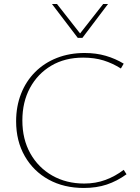

<svg xmlns="http://www.w3.org/2000/svg" viewBox="-20 -927 694 953"><path d="M396 6Q297 6 221.5 -35.5Q146 -77 103 -152Q60 -227 60 -325Q60 -399 84.5 -461.5Q109 -524 154.5 -569.5Q200 -615 262.5 -639.5Q325 -664 400 -664Q457 -664 505 -650Q553 -636 594 -611L580 -587Q539 -613 494 -627Q449 -641 393 -641Q302 -641 234.5 -601Q167 -561 129 -491Q91 -421 91 -329Q91 -236 130.5 -165.5Q170 -95 239.5 -55.5Q309 -16 398 -16Q455 -16 503.5 -34Q552 -52 594 -84L608 -62Q561 -28 510 -11Q459 6 396 6ZM366 -739 372 -754 492 -907H516L389 -739ZM366 -739 238 -907H263L383 -754L389 -739Z"/></svg>

Font: Ysabeau Office Thin
Style: Regular
Weight: 250
Designer: Christian Thalmann (Catharsis Fonts)
Version: Version 2.001;gftools[0.9.30]; featfreeze: tnum,lnum,ss02